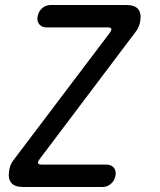

<svg xmlns="http://www.w3.org/2000/svg" viewBox="-20 -750 640 770"><path d="M73 0Q39 0 25 -17Q11 -34 17 -68Q19 -79 23 -89Q27 -99 35 -109L420 -618Q428 -629 426.5 -634.5Q425 -640 412 -640H168Q148 -640 137.5 -652.5Q127 -665 131 -685Q135 -705 149.5 -717.5Q164 -730 184 -730H486Q520 -730 534 -713.5Q548 -697 542 -663Q540 -652 535.5 -641.5Q531 -631 523 -621L139 -112Q131 -101 132.5 -95.5Q134 -90 147 -90H406Q426 -90 436.5 -77.5Q447 -65 443 -45Q439 -25 424.5 -12.5Q410 0 390 0Z"/></svg>

Font: Maple Mono Normal NL
Style: Italic
Weight: 400
Italic angle: -10°
Monospace: yes
Designer: subframe7536
Version: Version 7.000